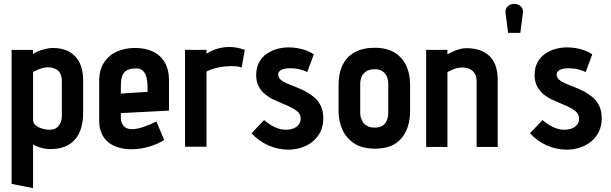

<svg xmlns="http://www.w3.org/2000/svg" viewBox="-20 -759 3161 993"><path d="M410 -177V-346Q410 -397 392 -434Q374 -471 339 -491Q304 -511 253 -511Q234 -511 212.5 -505.5Q191 -500 174 -492.5Q157 -485 151 -479V-501H40V192L151 214V-12Q163 -5 177.5 0.5Q192 6 208.5 9Q225 12 241 12Q324 12 367 -36.5Q410 -85 410 -177ZM300 -338V-160Q300 -139 292.5 -122.5Q285 -106 271 -97Q257 -88 236 -88Q224 -88 209.5 -91Q195 -94 181.5 -100Q168 -106 159.5 -116Q151 -126 151 -140V-387Q155 -389 166.5 -394.5Q178 -400 194.5 -405.5Q211 -411 227 -411Q241 -411 254 -407.5Q267 -404 277.5 -396Q288 -388 294 -373.5Q300 -359 300 -338Z M605 -149V-174L854 -187V-343Q854 -399 832 -436.5Q810 -474 770.5 -492.5Q731 -511 678 -511Q626 -511 584 -492Q542 -473 517.5 -435Q493 -397 493 -340V-135Q493 -97 505.5 -69Q518 -41 540.5 -23Q563 -5 593.5 4Q624 13 659 13Q704 13 749.5 0Q795 -13 829 -35L789 -131Q758 -115 723.5 -103Q689 -91 662 -91Q649 -91 638 -95Q627 -99 620 -107Q613 -115 609 -125.5Q605 -136 605 -149ZM743 -313V-284L605 -275V-314Q605 -342 610.5 -361.5Q616 -381 631.5 -392.5Q647 -404 677 -405Q705 -407 719 -393Q733 -379 738 -357.5Q743 -336 743 -313Z M1230 -410 1246 -501Q1230 -507 1210 -511.5Q1190 -516 1167 -516Q1135 -516 1104 -507Q1073 -498 1048 -481V-501H937V0H1048V-389Q1063 -397 1079 -402Q1095 -407 1111.5 -410.5Q1128 -414 1145 -415.5Q1162 -417 1178 -417Q1205 -417 1217.5 -413.5Q1230 -410 1230 -410Z M1569 -386 1603 -478Q1586 -490 1564 -498Q1542 -506 1518.5 -510Q1495 -514 1473 -514Q1442 -514 1412 -505.5Q1382 -497 1357.5 -479.5Q1333 -462 1319 -435Q1305 -408 1305 -371Q1305 -337 1317.5 -313Q1330 -289 1350.5 -272Q1371 -255 1395.5 -243.5Q1420 -232 1444.5 -222Q1469 -212 1489.5 -201.5Q1510 -191 1522.5 -178Q1535 -165 1535 -145Q1535 -130 1528 -119Q1521 -108 1510 -101Q1499 -94 1485.5 -91Q1472 -88 1459 -88Q1439 -88 1419 -94.5Q1399 -101 1380.5 -112.5Q1362 -124 1346 -138L1281 -70Q1316 -31 1366 -8Q1416 15 1471 15Q1506 15 1538.5 4.5Q1571 -6 1596.5 -26.5Q1622 -47 1637 -77Q1652 -107 1652 -147Q1652 -184 1639.5 -210.5Q1627 -237 1606 -255Q1585 -273 1560.5 -286Q1536 -299 1511 -308.5Q1486 -318 1465 -327Q1444 -336 1431.5 -347Q1419 -358 1419 -373Q1419 -384 1425.5 -390.5Q1432 -397 1442 -400.5Q1452 -404 1462.5 -405Q1473 -406 1482 -406Q1499 -406 1514.5 -403.5Q1530 -401 1544 -396.5Q1558 -392 1569 -386Z M2101 -185V-317Q2101 -409 2053.5 -460.5Q2006 -512 1919 -512Q1858 -512 1816 -489.5Q1774 -467 1752.5 -424Q1731 -381 1731 -317V-185Q1731 -134 1750.5 -89.5Q1770 -45 1811.5 -17.5Q1853 10 1919 10Q2011 10 2056 -43.5Q2101 -97 2101 -185ZM1988 -323V-177Q1988 -155 1981 -137Q1974 -119 1958.5 -109Q1943 -99 1918 -99Q1892 -99 1875 -110Q1858 -121 1850.5 -139Q1843 -157 1843 -177V-323Q1843 -349 1852 -366Q1861 -383 1877.5 -392Q1894 -401 1918 -401Q1941 -401 1956.5 -391.5Q1972 -382 1980 -364.5Q1988 -347 1988 -323Z M2445 -343V1H2554V-346Q2554 -385 2545 -413Q2536 -441 2520.5 -459.5Q2505 -478 2484.5 -489Q2464 -500 2441 -505Q2418 -510 2394 -510Q2373 -510 2353.5 -504Q2334 -498 2318.5 -490.5Q2303 -483 2294 -478V-501H2184V1H2294V-386Q2310 -395 2324 -400.5Q2338 -406 2350.5 -408Q2363 -410 2374 -410Q2390 -410 2403 -405Q2416 -400 2425.5 -391Q2435 -382 2440 -369.5Q2445 -357 2445 -343Z M2594 -696 2608 -589H2671L2685 -696Q2685 -717 2671.5 -728Q2658 -739 2639.5 -739Q2621 -739 2607.5 -728Q2594 -717 2594 -696Z M3009 -386 3043 -478Q3026 -490 3004 -498Q2982 -506 2958.5 -510Q2935 -514 2913 -514Q2882 -514 2852 -505.5Q2822 -497 2797.5 -479.5Q2773 -462 2759 -435Q2745 -408 2745 -371Q2745 -337 2757.5 -313Q2770 -289 2790.5 -272Q2811 -255 2835.5 -243.5Q2860 -232 2884.5 -222Q2909 -212 2929.5 -201.5Q2950 -191 2962.5 -178Q2975 -165 2975 -145Q2975 -130 2968 -119Q2961 -108 2950 -101Q2939 -94 2925.5 -91Q2912 -88 2899 -88Q2879 -88 2859 -94.5Q2839 -101 2820.5 -112.5Q2802 -124 2786 -138L2721 -70Q2756 -31 2806 -8Q2856 15 2911 15Q2946 15 2978.5 4.5Q3011 -6 3036.5 -26.5Q3062 -47 3077 -77Q3092 -107 3092 -147Q3092 -184 3079.5 -210.5Q3067 -237 3046 -255Q3025 -273 3000.5 -286Q2976 -299 2951 -308.5Q2926 -318 2905 -327Q2884 -336 2871.5 -347Q2859 -358 2859 -373Q2859 -384 2865.5 -390.5Q2872 -397 2882 -400.5Q2892 -404 2902.5 -405Q2913 -406 2922 -406Q2939 -406 2954.5 -403.5Q2970 -401 2984 -396.5Q2998 -392 3009 -386Z"/></svg>

Font: Advent Pro
Style: Regular
Weight: 400
Designer: VivaRado, Andreas Kalpakidis
Foundry: VivaRado, Andreas Kalpakidis
Version: Version 3.000